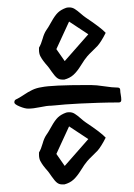

<svg xmlns="http://www.w3.org/2000/svg" viewBox="-20 -520 362 517"><path d="M154.3 -355.5 217.8 -427.7 166 -461.9 131.8 -387.7ZM153.3 -305.7H147.5Q139.6 -305.7 133.8 -310.1Q127.9 -314.5 119.1 -327.1Q110.4 -339.8 108.4 -341.8Q106.4 -343.8 102.5 -348.6Q98.6 -353.5 96.7 -356Q94.7 -358.4 92.3 -362.3Q89.8 -366.2 88.4 -369.1Q86.9 -372.1 85.9 -376.5Q85 -380.9 85 -384.8V-391.6Q90.8 -401.4 94.7 -415.5Q98.6 -429.7 104.5 -438.5Q108.4 -443.4 118.2 -460.9Q127.9 -478.5 136.2 -486.3Q144.5 -494.1 158.2 -499Q161.1 -500 167 -500Q174.8 -500 181.6 -495.6Q188.5 -491.2 196.8 -483.9Q205.1 -476.6 210.9 -472.7Q252 -445.3 264.6 -431.6Q258.8 -419.9 252.9 -410.6Q247.1 -401.4 242.7 -396.5Q238.3 -391.6 229 -382.8Q219.7 -374 214.8 -368.2Q208 -360.4 197.8 -343.8Q187.5 -327.1 177.7 -318.4Q168 -309.6 153.3 -305.7ZM154.3 -73.2 217.8 -145.5 166 -179.7 131.8 -105.5ZM153.3 -23.4H147.5Q139.6 -23.4 133.8 -27.8Q127.9 -32.2 119.1 -44.9Q110.4 -57.6 108.4 -59.6Q106.4 -61.5 102.5 -66.4Q98.6 -71.3 96.7 -73.7Q94.7 -76.2 92.3 -80.1Q89.8 -84 88.4 -86.9Q86.9 -89.8 85.9 -94.2Q85 -98.6 85 -102.5V-109.4Q90.8 -119.1 94.7 -133.3Q98.6 -147.5 104.5 -156.2Q108.4 -161.1 118.2 -178.7Q127.9 -196.3 136.2 -204.1Q144.5 -211.9 158.2 -216.8Q161.1 -217.8 167 -217.8Q174.8 -217.8 181.6 -213.4Q188.5 -209 196.8 -201.7Q205.1 -194.3 210.9 -190.4Q252 -163.1 264.6 -149.4Q258.8 -137.7 252.9 -128.4Q247.1 -119.1 242.7 -114.3Q238.3 -109.4 229 -100.6Q219.7 -91.8 214.8 -85.9Q208 -78.1 197.8 -61.5Q187.5 -44.9 177.7 -36.1Q168 -27.3 153.3 -23.4ZM55.7 -227.5Q46.9 -227.5 32.7 -233.4Q18.6 -239.3 18.6 -244.1Q18.6 -250 22.5 -252Q31.2 -255.9 43.5 -264.2Q55.7 -272.5 66.9 -277.8Q78.1 -283.2 91.8 -285.2Q119.1 -291 214.8 -291H224.6Q239.3 -291 261.2 -287.6Q283.2 -284.2 296.9 -284.2Q303.7 -284.2 303.7 -277.3Q303.7 -272.5 305.2 -264.6Q306.6 -256.8 306.6 -251Q306.6 -244.1 299.8 -244.1Q273.4 -244.1 245.1 -243.2Q216.8 -242.2 195.3 -241.2Q173.8 -240.2 156.2 -238.8Q138.7 -237.3 128.9 -236.3L118.2 -235.4Q106.4 -235.4 87.9 -231.4Q69.3 -227.5 55.7 -227.5Z"/></svg>

Font: Shelly2023
Style: Regular
Weight: 400
Version: Version 0.2